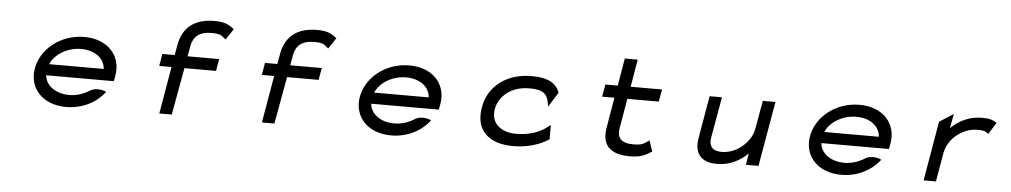

<svg xmlns="http://www.w3.org/2000/svg" viewBox="-38 -952 6703 1273"><g transform="rotate(5 3314.0 -316.0)"><path d="M718 -187 725 -225C748 -356 657 -462 499 -462C341 -462 212 -357 189 -226C166 -95 259 11 417 11C522 11 614 -36 669 -106L673 -111L669 -114C669 -114 610 -141 561 -108C524 -85 478 -70 431 -70C340 -70 274 -119 268 -187ZM281 -262C310 -330 393 -381 485 -381C577 -381 640 -331 644 -262Z M1478 -601C1449 -624 1422 -643 1349 -643C1214 -643 1139 -579 1118 -467L1105 -395H1023L1009 -314H1091L1037 0H1120L1177 -314H1387L1401 -394H1191L1203 -461C1214 -527 1256 -562 1335 -562C1397 -562 1403 -551 1428 -530L1432 -527L1480 -599Z M2161 -601C2132 -624 2105 -643 2032 -643C1897 -643 1822 -579 1801 -467L1788 -395H1706L1692 -314H1774L1720 0H1803L1860 -314H2070L2084 -394H1874L1886 -461C1897 -527 1939 -562 2018 -562C2080 -562 2086 -551 2111 -530L2115 -527L2163 -599Z M2881 -187 2888 -225C2911 -356 2820 -462 2662 -462C2504 -462 2375 -357 2352 -226C2329 -95 2422 11 2580 11C2685 11 2777 -36 2832 -106L2836 -111L2832 -114C2832 -114 2773 -141 2724 -108C2687 -85 2641 -70 2594 -70C2503 -70 2437 -119 2431 -187ZM2444 -262C2473 -330 2556 -381 2648 -381C2740 -381 2803 -331 2807 -262Z M3601 -270 3663 -369 3661 -371C3631 -449 3551 -462 3475 -462C3432 -462 3393 -456 3355 -444C3257 -411 3183 -338 3164 -226C3158 -192 3158 -160 3164 -131C3182 -48 3255 11 3393 11C3492 11 3571 -17 3627 -53L3630 -55V-150L3596 -125C3551 -94 3487 -72 3407 -72C3379 -72 3355 -75 3333 -83C3273 -104 3238 -153 3251 -226C3255 -248 3264 -268 3276 -287C3310 -340 3375 -380 3467 -380C3554 -380 3590 -358 3599 -283Z M4315 -33 4291 -105 4286 -102C4253 -81 4246 -70 4184 -70C4105 -70 4075 -104 4086 -168L4120 -367H4329L4344 -449H4135L4166 -632H4080L4049 -449H3967L3952 -367H4034L3999 -160C3982 -50 4035 11 4170 11C4243 11 4274 -8 4311 -31Z M4613 -149C4597 -54 4636 11 4748 11C4837 11 4903 -28 4954 -76L4941 0H5025L5100 -432H5016L4983 -245C4974 -192 4941 -149 4905 -120C4872 -93 4826 -71 4771 -71C4709 -71 4687 -107 4696 -159L4744 -432H4662Z M5877 -187 5884 -225C5907 -356 5816 -462 5658 -462C5500 -462 5371 -357 5348 -226C5325 -95 5418 11 5576 11C5681 11 5773 -36 5828 -106L5832 -111L5828 -114C5828 -114 5769 -141 5720 -108C5683 -85 5637 -70 5590 -70C5499 -70 5433 -119 5427 -187ZM5440 -262C5469 -330 5552 -381 5644 -381C5736 -381 5799 -331 5803 -262Z M6568 -425C6542 -438 6532 -447 6474 -447C6386 -447 6316 -408 6268 -360L6285 -456L6192 -396L6124 0H6206L6239 -191C6248 -244 6280 -287 6316 -316C6351 -343 6396 -365 6452 -365C6497 -365 6504 -359 6520 -347L6524 -344L6573 -422Z"/></g></svg>

Font: Charger Monospace
Style: Regular
Weight: 400
Designer: Jasper
Foundry: Cannot Into Space Fonts
Version: Version 0.980